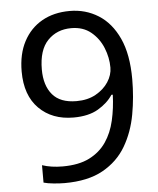

<svg xmlns="http://www.w3.org/2000/svg" viewBox="-53 -769 677 824"><g transform="rotate(-5 286.0 -357.0)"><path d="M520 -409Q520 -332 506.5 -257.5Q493 -183 457.5 -122.5Q422 -62 357.5 -26Q293 10 192 10Q172 10 145.5 7.5Q119 5 102 0V-75Q141 -62 190 -62Q260 -62 305.5 -85Q351 -108 378 -147.5Q405 -187 417 -239.5Q429 -292 431 -350H425Q403 -316 361.5 -291.5Q320 -267 255 -267Q163 -267 106.5 -323.5Q50 -380 50 -483Q50 -558 78.5 -612Q107 -666 158 -695Q209 -724 278 -724Q346 -724 401 -689.5Q456 -655 488 -585.5Q520 -516 520 -409ZM278 -650Q216 -650 176.5 -609Q137 -568 137 -484Q137 -415 170.5 -375.5Q204 -336 274 -336Q322 -336 357 -355.5Q392 -375 411.5 -405Q431 -435 431 -467Q431 -510 414 -552Q397 -594 363 -622Q329 -650 278 -650Z"/></g></svg>

Font: Noto Sans Shavian
Style: Regular
Weight: 400
Designer: Monotype Design Team
Foundry: Monotype Imaging Inc.
Version: Version 2.001; ttfautohint (v1.8.4.7-5d5b)